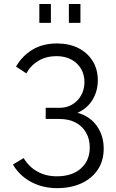

<svg xmlns="http://www.w3.org/2000/svg" viewBox="-20 -937 585 965"><path d="M267 8.6Q194.5 8.6 136.2 -22.7Q77.9 -54.1 45 -110L99 -142.6Q124.3 -99.4 167.2 -75.2Q210 -50.9 265.6 -50.9Q342.5 -50.9 386.8 -90.5Q431.1 -130 431.1 -195.9Q431.1 -237.7 412.8 -270.1Q394.5 -302.6 360.3 -320.9Q326.1 -339.1 277.7 -339.1H209.7V-395.1H278.7Q315.9 -395.1 344.1 -412.4Q372.4 -429.6 388.4 -458.9Q404.4 -488.2 404.4 -524.5Q404.4 -562.7 386.9 -592Q369.4 -621.3 337.8 -638.1Q306.3 -654.8 263.8 -654.8Q212.7 -654.8 173.7 -631.7Q134.7 -608.7 112.4 -568.2L60.5 -602.3Q91.9 -656.5 143.6 -687.6Q195.4 -718.6 266.6 -718.6Q327.8 -718.6 373.6 -695.4Q419.4 -672.3 445.5 -630.7Q471.6 -589.2 471.6 -532.9Q471.6 -479.5 445.1 -435.5Q418.6 -391.6 369.5 -370.2Q431.7 -353.2 466.5 -304.3Q501.2 -255.4 501.2 -190.2Q501.2 -128.4 471 -83.7Q440.9 -39 388.3 -15.2Q335.7 8.6 267 8.6ZM177.7 -822.1V-916.8H235.8V-822.1ZM326.2 -822.1V-916.8H384.3V-822.1Z"/></svg>

Font: Raleway Thin
Style: Regular
Weight: 100
Designer: Matt McInerney, Pablo Impallari, Rodrigo Fuenzalida
Foundry: Matt McInerney, Pablo Impallari, Rodrigo Fuenzalida
Version: Version 4.026